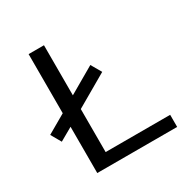

<svg xmlns="http://www.w3.org/2000/svg" viewBox="-152 -789 895 920"><g transform="rotate(-30 295.5 -329.0)"><path d="M569 -67V0H127V-256L55 -215L23 -271L127 -331V-658H212V-381L357 -465L390 -408L212 -305V-67Z"/></g></svg>

Font: Ysabeau SC Medium
Style: Regular
Weight: 500
Designer: Christian Thalmann (Catharsis Fonts)
Version: Version 0.003